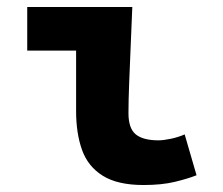

<svg xmlns="http://www.w3.org/2000/svg" viewBox="-20 -518 640 550"><path d="M391 12Q317 12 274.5 -14.5Q232 -41 215 -88.5Q198 -136 198 -200V-373H58V-498H359Q357 -447 354.5 -389.5Q352 -332 350 -280Q348 -228 348 -194Q348 -150 369 -133Q390 -116 434 -116Q448 -116 469.5 -120.5Q491 -125 509 -133L543 -16Q518 -6 480.5 3Q443 12 391 12Z"/></svg>

Font: Source Code Pro ExtraBold
Style: Regular
Weight: 800
Monospace: yes
Designer: Paul D. Hunt, Teo Tuominen
Foundry: Adobe Systems Incorporated
Version: Version 1.018;hotconv 1.0.116;makeotfexe 2.5.65601